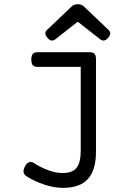

<svg xmlns="http://www.w3.org/2000/svg" viewBox="-20 -702 640 922"><path d="M509.3 -542Q509.3 -531.7 498 -519Q487.8 -507.3 476.6 -507.3Q468.8 -507.3 461.4 -513.2L353.5 -597.7L245.6 -513.2Q238.3 -507.3 230.5 -507.3Q219.2 -507.3 209 -519Q197.8 -531.7 197.8 -542Q197.8 -550.8 205.6 -558.1L325.2 -671.9Q335.9 -681.6 353.5 -681.6Q371.1 -681.6 381.8 -671.9L501.5 -558.1Q509.3 -550.8 509.3 -542ZM440.9 -418V27.8Q440.9 113.8 402.6 157Q364.3 200.2 281.2 200.2Q240.7 200.2 193.8 184.8Q147 169.4 108.9 145.5Q92.8 135.7 92.8 120.1Q92.8 110.8 99.1 98.1Q110.8 75.7 127.4 75.7Q135.7 75.7 142.6 80.6Q176.3 102.5 212.4 115.7Q248.5 128.9 281.2 128.9Q329.1 128.9 348.4 103Q367.7 77.1 367.7 21.5V-380.9H161.1Q144.5 -380.9 137.5 -388.9Q130.4 -397 130.4 -416Q130.4 -435.1 137.5 -443.1Q144.5 -451.2 161.1 -451.2H410.2Q426.8 -451.2 433.8 -443.6Q440.9 -436 440.9 -418Z"/></svg>

Font: Courier Prime Sans
Style: Regular
Weight: 400
Designer: Alan Dague-Greene
Foundry: Quote-Unquote Apps
Version: Version 3.020